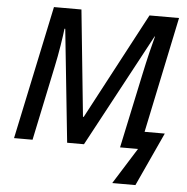

<svg xmlns="http://www.w3.org/2000/svg" viewBox="-60 -772 998 1023"><g transform="rotate(5 439.5 -260.5)"><path d="M578 193H702L834 -94H726L856 -714H698L396 -145H392L334 -714H187L36 0H135L219 -400C234 -468 249 -566 253 -604H257L320 0H410L735 -605H737C727 -569 705 -480 688 -399L603 0H699Z"/></g></svg>

Font: Noto Sans Medium
Style: Italic
Weight: 500
Italic angle: -12°
Designer: Monotype Design Team
Foundry: Monotype Imaging Inc.
Version: Version 2.013